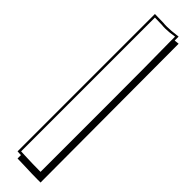

<svg xmlns="http://www.w3.org/2000/svg" viewBox="-281 -722 762 762"><g transform="rotate(45 100.5 -340.5)"><path d="M93 56Q76 55 55 55V36L35 35V-736L83 -735Q91 -734 104 -734Q126 -734 165 -739V-717Q169 -717 185 -719L187 58H168Q141 58 93 56ZM157 -350Q157 -587 155 -703V-728V-729Q125 -724 105 -724Q92 -724 85 -725L45 -726V25L68 26Q116 28 148 28H157Z"/></g></svg>

Font: Londrina Shadow
Style: Regular
Weight: 400
Designer: Marcelo Magalhaes
Foundry: Marcelo Magalhães
Version: Version 1.002